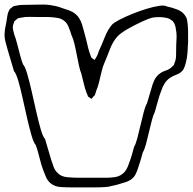

<svg xmlns="http://www.w3.org/2000/svg" viewBox="-32 -774 839 836"><path d="M787 -592Q786 -570 784.5 -546.5Q783 -523 777 -500Q775 -493 772 -484Q769 -475 764 -468Q753 -455 737.5 -449.5Q722 -444 708 -435Q694 -425 685 -411Q676 -397 671 -381Q662 -359 655.5 -334Q649 -309 642 -286Q636 -275 629.5 -251Q623 -227 616.5 -198.5Q610 -170 603.5 -146Q597 -122 590 -111Q581 -77 569 -42Q565 -29 559 -16.5Q553 -4 542 5Q529 15 512 20Q495 25 479 30Q469 32 459.5 34.5Q450 37 440 39Q423 41 405.5 41.5Q388 42 371 42H283Q261 42 233.5 40.5Q206 39 187 23Q175 12 168.5 -2.5Q162 -17 157 -31Q148 -54 140 -87Q132 -120 124 -142Q115 -151 105.5 -183.5Q96 -216 86 -259.5Q76 -303 66.5 -346.5Q57 -390 47.5 -422.5Q38 -455 29 -464L2 -555Q-3 -573 -8 -591.5Q-13 -610 -12 -629Q-11 -646 -7.5 -661.5Q-4 -677 -2 -693Q0 -702 1 -710Q2 -718 6 -725Q8 -731 10 -733Q11 -735 13.5 -737Q16 -739 18 -740Q20 -742 22 -743.5Q24 -745 26 -746Q28 -748 31.5 -748Q35 -748 37 -749Q49 -752 61 -752.5Q73 -753 85 -753Q108 -753 141.5 -754Q175 -755 197 -750Q211 -748 224 -744Q237 -740 250 -735Q268 -730 282 -723Q291 -718 299.5 -710.5Q308 -703 313 -694Q321 -682 325 -668Q329 -654 333 -640Q338 -621 343 -602.5Q348 -584 352 -565Q354 -557 356.5 -549Q359 -541 362 -533Q364 -529 365 -525.5Q366 -522 370 -520Q372 -519 375.5 -516Q379 -513 380 -513Q381 -514 383 -518Q385 -522 386 -523Q391 -530 393.5 -537.5Q396 -545 399 -553Q410 -576 423.5 -610.5Q437 -645 456 -667Q465 -676 489 -688.5Q513 -701 544 -713.5Q575 -726 606 -735.5Q637 -745 661 -748.5Q685 -752 694 -746Q715 -742 740 -732.5Q765 -723 776 -703Q781 -696 782.5 -687Q784 -678 785 -670Q787 -651 787 -631.5Q787 -612 787 -592ZM313 0H430Q447 0 466.5 -2.5Q486 -5 500 -16Q511 -24 518 -36Q525 -48 529 -61Q536 -79 541.5 -97.5Q547 -116 552 -135Q559 -146 566 -172.5Q573 -199 580 -229.5Q587 -260 594 -286.5Q601 -313 608 -324Q613 -340 617.5 -356Q622 -372 627 -388Q629 -397 632.5 -406.5Q636 -416 640 -425Q650 -445 667 -456Q677 -463 687.5 -466Q698 -469 707 -475Q710 -477 713 -479.5Q716 -482 718 -484Q720 -486 721.5 -487.5Q723 -489 724 -490Q726 -492 726.5 -495Q727 -498 728 -500Q734 -514 734.5 -529Q735 -544 735 -559Q735 -580 736.5 -602.5Q738 -625 734 -646Q733 -655 730 -664.5Q727 -674 721 -681Q720 -683 718 -684Q716 -685 714 -686Q712 -688 709 -690Q706 -692 703 -693Q699 -695 693 -696Q687 -697 682 -698Q669 -700 656 -699.5Q643 -699 630 -697Q615 -693 585.5 -679.5Q556 -666 526 -649Q496 -632 481 -617Q460 -595 446.5 -559.5Q433 -524 423 -501Q416 -486 410.5 -463Q405 -440 399.5 -417Q394 -394 387 -379Q386 -375 384.5 -370Q383 -365 381 -360Q380 -358 377.5 -356Q375 -354 373 -352Q372 -351 370 -347.5Q368 -344 366 -344Q365 -344 364 -345Q363 -346 361 -347Q359 -349 356 -350.5Q353 -352 351 -354Q350 -356 349 -360Q348 -364 346 -367Q338 -387 333 -409.5Q328 -432 322 -454Q317 -465 312 -487.5Q307 -510 302 -536.5Q297 -563 291.5 -585.5Q286 -608 280 -619Q274 -639 265.5 -659.5Q257 -680 237 -690Q230 -694 221 -695.5Q212 -697 204 -698Q187 -700 168.5 -700Q150 -700 132 -700Q115 -700 96 -700.5Q77 -701 60 -697Q57 -696 53 -696Q49 -696 46 -694Q44 -693 41 -690.5Q38 -688 36 -686Q35 -685 33 -683.5Q31 -682 30 -681Q29 -679 28.5 -675.5Q28 -672 27 -670Q26 -668 25 -665Q24 -662 24 -660Q23 -652 25.5 -642Q28 -632 30 -624Q36 -609 42.5 -584Q49 -559 55.5 -534Q62 -509 68 -494Q77 -485 86.5 -452.5Q96 -420 106 -376Q116 -332 126 -287.5Q136 -243 145.5 -210.5Q155 -178 164 -169L191 -78Q196 -65 200.5 -50.5Q205 -36 215 -25Q232 -5 260 -2.5Q288 0 313 0Z"/></svg>

Font: Rubik Vinyl
Style: Regular
Weight: 400
Designer: Hubert and Fischer, NaN
Foundry: Hubert and Fischer, NaN
Version: Version 2.200